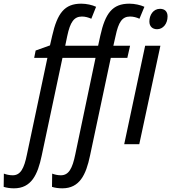

<svg xmlns="http://www.w3.org/2000/svg" viewBox="-135 -785 932 1045"><path d="M720 -626C752 -626 777 -655 777 -696C777 -722 762 -737 736 -737C699 -737 678 -703 678 -668C678 -641 695 -626 720 -626ZM541 0H623L738 -536H655ZM-59 240C35 240 70 167 92 62L205 -470H385L275 54C259 133 239 169 196 169C179 169 162 165 149 160L148 232C163 237 183 240 204 240C298 240 333 167 355 62L468 -470H558L573 -536H482L494 -589C510 -665 530 -695 573 -695C591 -695 609 -690 624 -683L651 -748C629 -758 598 -765 569 -765C477 -765 438 -713 411 -591L399 -536H220L231 -589C247 -665 268 -695 311 -695C329 -695 346 -690 362 -683L388 -748C367 -758 336 -765 307 -765C216 -765 177 -713 149 -590L137 -538L59 -510L51 -470H123L12 54C-4 134 -24 169 -66 169C-84 169 -100 165 -114 160L-115 232C-99 237 -80 240 -59 240Z"/></svg>

Font: Noto Sans Display SemiCondensed
Style: Italic
Weight: 400
Width: 4
Italic angle: -12°
Designer: Monotype Design Team
Foundry: Monotype Imaging Inc.
Version: Version 1.900